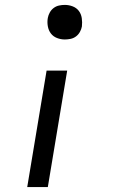

<svg xmlns="http://www.w3.org/2000/svg" viewBox="-20 -548 490 783"><path d="M244 -387Q228 -387 212.5 -393Q197 -399 187.5 -411.5Q178 -424 175 -441Q172 -458 175 -475Q177 -486 183 -497Q189 -508 199 -515.5Q209 -523 221 -525.5Q233 -528 244 -528Q261 -528 276.5 -522Q292 -516 301.5 -503.5Q311 -491 313.5 -474Q316 -457 314 -440Q312 -429 306 -418Q300 -407 290 -399.5Q280 -392 268 -389.5Q256 -387 244 -387ZM91 215 170 -260H254L175 215Z"/></svg>

Font: Zed Sans Extended
Style: Italic
Weight: 400
Width: 7
Italic angle: -9°
Designer: Belleve Invis
Foundry: Belleve Invis
Version: Version 1.0.0; ttfautohint (v1.8.4)